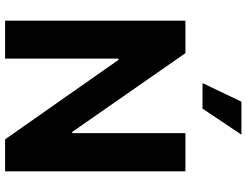

<svg xmlns="http://www.w3.org/2000/svg" viewBox="-130 -864 994 775"><g transform="rotate(90 367.5 -477.0)"><path d="M672 -728H518V-271H513L195 -728H64V0H217V-458H222L543 0H672ZM316 -797H419L524 -954H391Z"/></g></svg>

Font: Wafeq
Style: Bold
Weight: 700
Designer: Rasmus Andersson & Azza Alameddine
Foundry: Google & TypeTogether
Version: Version 3.000;FEAKit 1.0